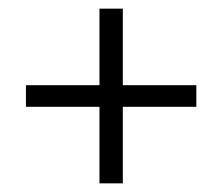

<svg xmlns="http://www.w3.org/2000/svg" viewBox="-20 -559 515 444"><path d="M210 -135V-539H264V-135ZM40 -312V-362H434V-312Z"/></svg>

Font: Mozilla Headline ExtraLight
Style: Regular
Weight: 200
Designer: Studio DRAMA
Foundry: Studio DRAMA
Version: Version 1.000